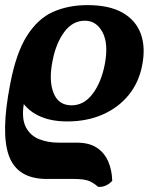

<svg xmlns="http://www.w3.org/2000/svg" viewBox="-23 -487 607 751"><path d="M361 244Q338 224 318.5 218.5Q299 213 267 213H160Q46 213 12.5 124Q-21 35 17 -159Q40 -280 82.5 -347Q125 -414 184.5 -440.5Q244 -467 319 -467Q405 -467 457 -437Q509 -407 528 -354Q547 -301 533 -231Q520 -164 480 -115Q440 -66 378.5 -39Q317 -12 240 -12Q181 -12 138 -30Q95 -48 70 -80Q61 -22 78.5 11Q96 44 130.5 57.5Q165 71 206 71H278Q326 71 356 91Q386 111 400.5 145Q415 179 416 220Q407 231 392.5 238Q378 245 361 244ZM257 -75Q305 -75 339 -119.5Q373 -164 387 -236Q402 -316 378 -361Q354 -406 309 -406Q261 -406 228.5 -362Q196 -318 183 -251Q167 -174 186 -124.5Q205 -75 257 -75Z"/></svg>

Font: Vollkorn
Style: Bold Italic
Weight: 700
Italic angle: -11°
Designer: Friedrich Althausen
Foundry: Friedrich Althausen
Version: Version 5.000; ttfautohint (v1.8.3)